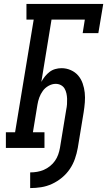

<svg xmlns="http://www.w3.org/2000/svg" viewBox="-20 -755 547 980"><path d="M134 205V125Q152 125 169.5 122Q187 119 203.5 112Q220 105 235 93Q250 81 260.5 66Q271 51 277 34Q283 17 286 0L318 -195Q321 -209 322 -223Q323 -237 322.5 -251Q322 -265 319 -278.5Q316 -292 309.5 -303Q303 -314 291 -320.5Q279 -327 264 -327Q246 -327 228 -317Q210 -307 198.5 -291Q187 -275 180.5 -257Q174 -239 171 -220L148 -80H207V0H10V-80H57L152 -655H115V-735H507L482 -586H402L413 -655H243L191 -337Q199 -352 209.5 -365Q220 -378 233 -388Q246 -398 262 -402.5Q278 -407 294 -407Q319 -407 341.5 -397Q364 -387 379 -369.5Q394 -352 402 -329Q410 -306 412.5 -282Q415 -258 413 -232.5Q411 -207 407 -182L377 0Q372 28 362.5 55.5Q353 83 336.5 107.5Q320 132 296.5 151.5Q273 171 246 183.5Q219 196 190.5 200.5Q162 205 134 205Z"/></svg>

Font: Iosevka Curly Slab MdObl
Style: Regular
Weight: 500
Italic angle: -9°
Monospace: yes
Designer: Belleve Invis
Foundry: Belleve Invis
Version: Version 11.0.0; ttfautohint (v1.8.3)